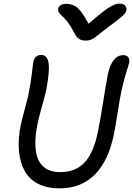

<svg xmlns="http://www.w3.org/2000/svg" viewBox="-20 -1012 724 1045"><path d="M631.8 -992.2Q650.4 -992.2 660.4 -981.7Q670.4 -971.2 668 -956.1Q666.5 -943.8 649.2 -927.2Q631.8 -910.6 569.8 -865.2Q550.3 -850.6 527.3 -832Q504.4 -813.5 495.8 -807.4Q487.3 -801.3 474.9 -796.1Q462.4 -791 448.2 -791Q422.9 -791 408.4 -801.5Q394 -812 379.9 -840.8Q365.2 -870.1 347.7 -892.6Q330.1 -915 318.8 -924.3Q307.6 -933.6 301 -943.8Q294.4 -954.1 296.9 -965.8Q298.8 -977.1 311 -984.1Q323.2 -991.2 339.8 -991.2Q376 -991.2 401.4 -969.7Q426.8 -948.2 461.9 -882.8Q506.3 -921.4 536.4 -944.8Q566.4 -968.3 584.7 -977.8Q603 -987.3 611.8 -989.7Q620.6 -992.2 631.8 -992.2ZM304.2 13.2Q235.8 13.2 187.3 -11.7Q138.7 -36.6 113.8 -82.3Q88.9 -127.9 83 -192.6Q77.1 -257.3 94.2 -336.9Q100.6 -366.2 115 -418.9Q129.4 -471.7 132.8 -487.8Q147.5 -559.6 153.3 -611.8Q159.2 -664.1 161.1 -674.8Q169.9 -712.9 204.1 -712.9Q236.8 -712.9 244.1 -670.4Q251.5 -627.9 231.9 -522.9Q226.6 -497.6 208.3 -432.6Q189.9 -367.7 184.1 -336.9Q172.4 -278.8 172.4 -233.6Q172.4 -188.5 182.1 -158.9Q191.9 -129.4 210.7 -110.4Q229.5 -91.3 253.4 -83.3Q277.3 -75.2 308.1 -75.2Q391.6 -75.2 440.9 -128.2Q490.2 -181.2 513.2 -296.9Q526.4 -361.3 541.3 -456.3Q556.2 -551.3 566.9 -606.9Q577.1 -656.7 598.6 -684.3Q620.1 -711.9 650.9 -711.9Q668.5 -711.9 677.5 -701.2Q686.5 -690.4 683.1 -670.9Q681.2 -661.6 666.5 -615.7Q651.9 -569.8 640.1 -513.2Q632.3 -475.1 620.4 -399.4Q608.4 -323.7 601.1 -287.1Q572.8 -141.1 498.3 -64Q423.8 13.2 304.2 13.2Z"/></svg>

Font: Shantell Sans Normal
Style: Italic
Weight: 400
Italic angle: -11.31°
Designer: Stephen Nixon, Anya Danilova, Shantell Martin
Foundry: Arrow Type
Version: Version 1.006;[559af2be0]